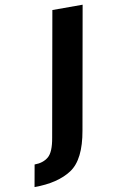

<svg xmlns="http://www.w3.org/2000/svg" viewBox="-227 -646 565 926"><g transform="rotate(-10 55.5 -183.0)"><path d="M-134.9 229.4Q-20.5 229.4 47.9 184.4Q116.3 139.5 140.2 0.5L246.2 -596.5H98L-9.8 9.2Q-21.3 78.5 -47.7 100.3Q-74 122.2 -115.7 122.2Z"/></g></svg>

Font: Anybody Thin Condensed
Style: Italic
Weight: 100
Width: 3
Italic angle: -10°
Version: Version 1.113;gftools[0.9.25]